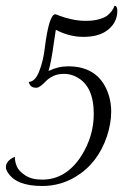

<svg xmlns="http://www.w3.org/2000/svg" viewBox="-88 -562 468 652"><path d="M276 -508.8Q295.2 -524.8 300.8 -542.4Q310.4 -542.4 310.4 -524.8Q310.4 -482.4 272 -456Q243.2 -436.8 195.2 -436.8Q147.2 -436.8 101.6 -460.8Q99.2 -448 95.2 -419.2Q86.4 -352.8 76.8 -320.8Q108.8 -336.8 143.2 -336.8Q238.4 -336.8 273.6 -259.2Q289.6 -223.2 289.6 -183.2Q289.6 -143.2 275.2 -99.2Q244 -6.4 167.2 39.2Q116 69.6 55.2 69.6Q-32 69.6 -60.8 24.8Q-68 14.4 -68 4.8Q-68 -4.8 -60.4 -14Q-52.8 -23.2 -37.6 -29.6Q-37.6 -13.6 -31.2 2.4Q-24.8 18.4 -2.8 33.2Q19.2 48 55.2 48Q136.8 48 188.8 -33.6Q230.4 -100 230.4 -175.2Q230.4 -269.6 172.8 -300Q152 -311.2 130 -311.2Q108 -311.2 93.2 -304Q78.4 -296.8 69.6 -288Q47.2 -264 35.6 -264Q24 -264 18 -268.8Q12 -273.6 9.6 -284Q31.2 -284 45.2 -320Q59.2 -356 64 -398.4Q78.4 -513.6 100 -513.6Q101.6 -513.6 115.6 -508Q129.6 -502.4 154 -496.8Q178.4 -491.2 203.6 -491.2Q228.8 -491.2 247.6 -496.4Q266.4 -501.6 276 -508.8Z"/></svg>

Font: Euphoria Script
Style: Regular
Weight: 400
Designer: Sabrina Mariela Lopez
Foundry: Sabrina Mariela Lopez
Version: Version 1.002